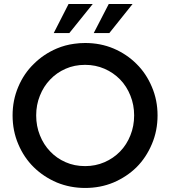

<svg xmlns="http://www.w3.org/2000/svg" viewBox="-20 -933 852 961"><path d="M406.2 -101.6Q458 -101.6 502.9 -121.1Q547.9 -140.6 581.1 -174.8Q614.3 -209 632.8 -255.9Q651.4 -301.8 651.4 -355.5Q651.4 -408.2 632.8 -454.1Q614.3 -501 581.1 -535.2Q547.9 -569.3 502.9 -588.9Q458 -608.4 406.2 -608.4Q352.5 -608.4 308.6 -588.9Q263.7 -569.3 231.4 -535.2Q198.2 -501 179.7 -454.1Q161.1 -408.2 161.1 -355.5Q161.1 -301.8 179.7 -255.9Q198.2 -209 231.4 -174.8Q263.7 -140.6 308.6 -121.1Q352.5 -101.6 406.2 -101.6ZM406.2 7.8Q331.1 7.8 264.6 -19.5Q198.2 -47.9 149.4 -95.7Q99.6 -144.5 71.3 -211.9Q43 -278.3 43 -355.5Q43 -431.6 71.3 -498Q99.6 -565.4 149.4 -613.3Q198.2 -662.1 264.6 -690.4Q306.6 -708 351.6 -713.9Q377.9 -717.8 406.2 -717.8Q482.4 -717.8 547.9 -690.4Q614.3 -662.1 663.1 -613.3Q711.9 -565.4 740.2 -498Q768.6 -431.6 768.6 -355.5Q768.6 -278.3 740.2 -211.9Q711.9 -144.5 663.1 -95.7Q614.3 -47.9 547.9 -19.5Q482.4 7.8 406.2 7.8ZM323.2 -913.1Q353.5 -913.1 444.3 -913.1Q415 -877 327.1 -767.6Q307.6 -767.6 249 -767.6Q267.6 -804.7 323.2 -913.1ZM524.4 -913.1Q553.7 -913.1 643.6 -913.1Q615.2 -877 527.3 -767.6Q507.8 -767.6 449.2 -767.6Q467.8 -804.7 524.4 -913.1Z"/></svg>

Font: SSportsD
Style: Medium
Weight: 400
Designer: Swiss Typefaces
Version: Version 1.000